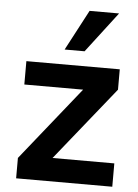

<svg xmlns="http://www.w3.org/2000/svg" viewBox="-55 -837 634 880"><g transform="rotate(5 261.5 -397.0)"><path d="M52.7 0V-93.8L323.2 -431.6H52.7V-539.1H482.4V-445.3L210.9 -107.4H495.1V0ZM222.7 -607.4 321.3 -793.9H457L314.5 -607.4Z"/></g></svg>

Font: Min Sans Bold
Style: Regular
Weight: 700
Designer: Jinseong-Kim, NotoSansCJK, Nunito
Foundry: Jinseong-Kim
Version: Version 1.400;Glyphs 3.1.2 (3151)